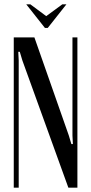

<svg xmlns="http://www.w3.org/2000/svg" viewBox="-20 -873 424 893"><path d="M300 -243 312 -203H319L317 -243V-699H340V0H298L84 -592L72 -632H65L67 -592V0H44V-699H140ZM121 -853 195 -798 270 -853H289L202 -743H189L102 -853Z"/></svg>

Font: Moniqa SemBd Heading
Style: Regular
Weight: 600
Designer: Rajesh Rajput
Foundry: Rajesh Rajput
Version: Version 1.000